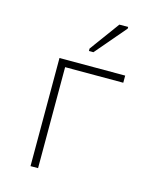

<svg xmlns="http://www.w3.org/2000/svg" viewBox="-114 -832 728 909"><g transform="rotate(15 250.0 -378.0)"><path d="M250 -598H272L400 -748V-756H357L250 -610ZM124 0H161V-495H446V-530H124Z"/></g></svg>

Font: Noto Sans Mono ExtraCondensed ExtraLight
Style: Regular
Weight: 200
Width: 2
Designer: Monotype Design Team
Foundry: Monotype Imaging Inc.
Version: Version 2.014